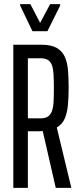

<svg xmlns="http://www.w3.org/2000/svg" viewBox="-20 -903 384 923"><path d="M44 0V-688H178Q225 -688 252 -673Q279 -658 291.5 -630Q304 -602 307 -564Q310 -526 310 -480Q310 -436 306.5 -398Q303 -360 291 -332.5Q279 -305 253 -290L323 0H248L182 -288L205 -276Q197 -274 188 -273Q179 -272 170 -272H114V0ZM114 -334H175Q197 -334 210 -342.5Q223 -351 229.5 -368.5Q236 -386 237.5 -413.5Q239 -441 239 -478Q239 -516 237.5 -543.5Q236 -571 230 -588.5Q224 -606 210.5 -614.5Q197 -623 174 -623H114ZM136 -753 77 -876V-883H126L173 -793L221 -883H269V-876L208 -753Z"/></svg>

Font: Saira UltraCondensed Medium
Style: Regular
Weight: 500
Width: 1
Designer: Hector Gatti with collaboration of the Omnibus-Type team
Foundry: Omnibus-Type
Version: Version 1.101